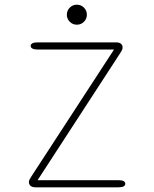

<svg xmlns="http://www.w3.org/2000/svg" viewBox="-20 -800 659 820"><path d="M140.5 -30.5H486Q500.5 -30.5 507.8 -26.5Q515 -22.5 515 -15Q515 -8 507.8 -4Q500.5 0 486 0H132Q118 0 110.8 -6Q103.5 -12 103.5 -22.5Q103.5 -28 106 -33Q108.5 -38 114 -46.5L467 -588.5H139.5Q125.5 -588.5 118.2 -592.8Q111 -597 111 -604Q111 -611 118.2 -615Q125.5 -619 139.5 -619H475Q489 -619 496.2 -613.5Q503.5 -608 503.5 -597.5Q503.5 -591 501 -586Q498.5 -581 493 -572.5ZM308.5 -694.5Q290.5 -694.5 278 -707Q265.5 -719.5 265.5 -737Q265.5 -755 278 -767.5Q290.5 -780 308.5 -780Q326 -780 338.5 -767.5Q351 -755 351 -737Q351 -719.5 338.5 -707Q326 -694.5 308.5 -694.5Z"/></svg>

Font: Sono Monospace ExtraLight
Style: Regular
Weight: 250
Version: Version 2.112